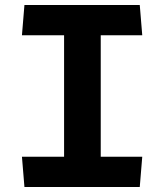

<svg xmlns="http://www.w3.org/2000/svg" viewBox="-20 -750 660 770"><path d="M78 0H540.5L550.5 -121.5H384V-608.5H550.5L540.5 -730H78L68 -608.5H237V-121.5H68Z"/></svg>

Font: Monaspace Argon
Style: Bold
Weight: 700
Designer: Riley Cran & the Lettermatic Team
Foundry: Lettermatic
Version: Version 1.000 (Monaspace Argon)